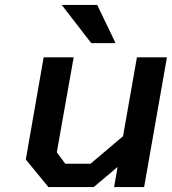

<svg xmlns="http://www.w3.org/2000/svg" viewBox="-20 -754 693 774"><path d="M348 -580 229 -734H372L446 -580ZM175 0 84 -111 156 -523H277L209 -140L243 -94H345L476 -205L532 -523H653L561 0H440L454 -81L358 0Z"/></svg>

Font: Tomorrow Medium
Style: Italic
Weight: 500
Italic angle: -10°
Designer: Tony de Marco, Monica Rizzolli
Foundry: Just in Type
Version: Version 2.002